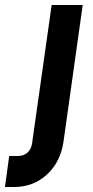

<svg xmlns="http://www.w3.org/2000/svg" viewBox="-110 -570 373 773"><path d="M-90 183 -73 58H-38Q-15 58 0.2 44.8Q15.5 31.5 19 8L98 -550H223L146 -2Q134.5 81 79.8 132Q25 183 -55 183Z"/></svg>

Font: Mohave
Style: Bold Italic
Weight: 700
Italic angle: -8°
Designer: Gumpita Rahayu
Foundry: Tokotype
Version: Version 2.003; ttfautohint (v1.8.3)